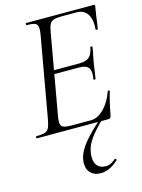

<svg xmlns="http://www.w3.org/2000/svg" viewBox="-132 -701 778 1051"><g transform="rotate(-15 257.0 -175.0)"><path d="M16 -12Q49 -12 64.5 -17Q80 -22 87.5 -36Q95 -50 101 -81L183 -544Q186 -564 186 -576Q186 -598 173 -605.5Q160 -613 123 -613Q120 -613 120 -619Q120 -625 123 -625H506Q514 -625 512 -616L503 -559Q499 -523 493 -492Q492 -488 486 -489Q480 -490 481 -493Q482 -501 482 -516Q482 -559 462 -584.5Q442 -610 405 -610H323Q291 -610 275.5 -605Q260 -600 252.5 -586.5Q245 -573 240 -543L159 -85Q156 -67 156 -55Q156 -34 169 -26.5Q182 -19 219 -19H329Q366 -19 402 -55Q438 -91 458 -149Q459 -152 464.5 -151Q470 -150 469 -147Q454 -100 438 -15Q436 -7 432.5 -3.5Q429 0 422 0H16Q14 0 14 -6Q14 -12 16 -12ZM399 -233Q402 -250 402 -263Q402 -291 387 -303Q372 -315 338 -315H174L177 -336H345Q384 -336 402.5 -351.5Q421 -367 428 -406Q428 -409 434 -409Q436 -409 438.5 -407.5Q441 -406 440 -404Q436 -376 431 -356L425 -325L419 -286Q419 -283 411 -232Q410 -228 404 -228.5Q398 -229 399 -233ZM229 199Q229 193 231 177Q239 134 277.5 87Q316 40 379 -14L388 -7Q343 36 315.5 73.5Q288 111 282 148Q279 163 279 176Q279 208 295 226.5Q311 245 341 245Q359 245 371.5 238.5Q384 232 400 219H401Q404 219 406.5 222.5Q409 226 407 228Q357 275 306 275Q270 275 249.5 254.5Q229 234 229 199Z"/></g></svg>

Font: Cormorant Garamond
Style: Italic
Weight: 400
Italic angle: -10°
Designer: Christian Thalmann (Catharsis Fonts)
Foundry: Catharsis Fonts
Version: Version 4.000